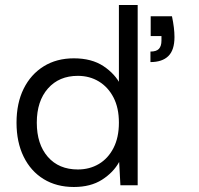

<svg xmlns="http://www.w3.org/2000/svg" viewBox="-20 -740 793 767"><path d="M667 -675Q672 -651 674.5 -630.5Q677 -610 677 -592Q677 -540 652.5 -516Q628 -492 581 -492V-534Q605 -534 615 -545Q625 -556 625 -578V-596H582V-675ZM463 -399 455 -398V-720H530V0H461L456 -93Q433 -51 387.5 -22Q342 7 275 7Q206 7 154.5 -24.5Q103 -56 74.5 -114Q46 -172 46 -250Q46 -328 74.5 -385.5Q103 -443 154.5 -475Q206 -507 275 -507Q346 -507 393 -476Q440 -445 463 -399ZM127 -250Q127 -164 171 -113.5Q215 -63 291 -63Q338 -63 375 -85Q412 -107 433.5 -149Q455 -191 455 -250Q455 -309 433.5 -350.5Q412 -392 375 -414.5Q338 -437 291 -437Q216 -437 171.5 -386.5Q127 -336 127 -250Z"/></svg>

Font: Albert Sans
Style: Regular
Weight: 400
Designer: Andreas Rasmussen
Foundry: a.Foundry
Version: Version 1.025